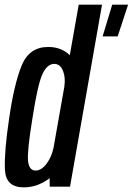

<svg xmlns="http://www.w3.org/2000/svg" viewBox="-20 -805 572 828"><path d="M194.5 0 194 -37Q192.5 -35.5 190.5 -34Q140.5 3 82 3Q4.5 3 1.2 -74.2Q-2 -151.5 19 -291.5Q40.5 -441.5 73.2 -522Q106 -602.5 188 -602.5Q244.5 -602.5 281 -567L319.5 -785H420L282 0ZM211 -168.5 257.5 -431.5Q263 -471 252 -498.5Q240 -529.5 214 -529.5Q184 -529.5 163.5 -486.5Q143 -443.5 120 -295.5Q96.5 -152 101 -110.8Q105.5 -69.5 133 -69.5Q159 -69.5 181.5 -100Q202.5 -128 211 -168.5ZM422.5 -648 464 -785H532.5L487.5 -648Z"/></svg>

Font: Anybody Condensed Medium
Style: Italic
Weight: 500
Width: 3
Italic angle: -10°
Designer: Tyler Finck
Foundry: Etcetera Type Company
Version: Version 1.010; ttfautohint (v1.8.3) -l 8 -r 50 -G 200 -x 14 